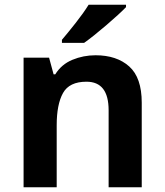

<svg xmlns="http://www.w3.org/2000/svg" viewBox="-20 -786 691 806"><path d="M381 -554Q330 -554 284 -535Q238 -516 212 -474H205L186 -544H79V0H218V-260Q218 -348 244.5 -395.5Q271 -443 343 -443Q436 -443 436 -323V0H575V-355Q575 -460 522.5 -507Q470 -554 381 -554ZM509 -766H352Q331 -732 297.5 -689.5Q264 -647 240 -619V-606H333Q370 -632 426 -680Q482 -728 509 -756Z"/></svg>

Font: Noto Sans UI
Style: Bold
Weight: 700
Designer: Monotype Design Team
Foundry: Monotype Imaging Inc.
Version: Version 1.901